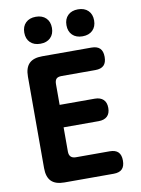

<svg xmlns="http://www.w3.org/2000/svg" viewBox="-102 -1026 804 1094"><g transform="rotate(-10 300.0 -479.0)"><path d="M230 -440H433Q465 -440 482.5 -423.5Q500 -407 500 -375Q500 -343 482.5 -326.5Q465 -310 433 -310H230V-170Q230 -150 240 -140Q250 -130 270 -130H465Q498 -130 514 -114Q530 -98 530 -65Q530 -32 514 -16Q498 0 465 0H180Q129 0 104.5 -24.5Q80 -49 80 -100V-630Q80 -681 104.5 -705.5Q129 -730 180 -730H465Q498 -730 514 -714Q530 -698 530 -665Q530 -632 514 -616Q498 -600 465 -600H270Q248 -600 239 -590.5Q230 -581 230 -560ZM427 -802Q390 -802 368.5 -823Q347 -844 347 -880Q347 -916 368.5 -937Q390 -958 427 -958Q464 -958 485.5 -937Q507 -916 507 -880Q507 -844 485.5 -823Q464 -802 427 -802ZM183 -802Q146 -802 124.5 -823Q103 -844 103 -880Q103 -916 124.5 -937Q146 -958 183 -958Q220 -958 241.5 -937Q263 -916 263 -880Q263 -844 241.5 -823Q220 -802 183 -802Z"/></g></svg>

Font: Maple Mono NL ExtraBold
Style: Regular
Weight: 800
Monospace: yes
Designer: subframe7536
Version: Version 7.000